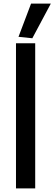

<svg xmlns="http://www.w3.org/2000/svg" viewBox="-20 -1049 303 1069"><path d="M83 -844 153 -1029H263L160 -836ZM69 -808H176V0H69Z"/></svg>

Font: Encode Sans Narrow
Style: Medium
Weight: 500
Designer: Pablo Impallari, Andres Torresi
Foundry: Pablo Impallari, Andres Torresi
Version: Version 1.000; ttfautohint (v1.00) -l 8 -r 50 -G 200 -x 14 -